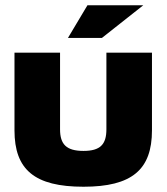

<svg xmlns="http://www.w3.org/2000/svg" viewBox="-20 -700 633 729"><path d="M35 -205C35 -56 111 9 297 9C481 9 557 -56 557 -205V-500H384V-209C384 -152 361 -127 297 -127C232 -127 208 -152 208 -209V-500H35ZM238 -556H367L524 -680H312Z"/></svg>

Font: LT Wave Black
Style: Regular
Weight: 900
Designer: Daniel Lyons
Version: Version 2.5 (Glyphs App)